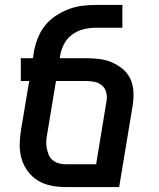

<svg xmlns="http://www.w3.org/2000/svg" viewBox="-20 -755 640 775"><path d="M461 0H244Q214 0 185 -6Q156 -12 132.5 -26.5Q109 -41 92 -64Q75 -87 67 -114.5Q59 -142 59.5 -172Q60 -202 65 -232L98 -428H64V-520H113L117 -547Q122 -574 132.5 -601Q143 -628 161 -651Q179 -674 204 -690.5Q229 -707 256 -717.5Q283 -728 310.5 -731.5Q338 -735 365 -735H474V-643H365Q342 -643 317.5 -637Q293 -631 272 -616Q251 -601 239 -578Q227 -555 223 -532L221 -520H330Q357 -520 383.5 -516.5Q410 -513 433.5 -502.5Q457 -492 476.5 -475.5Q496 -459 506.5 -436Q517 -413 518.5 -386Q520 -359 516 -332ZM244 -92H368L410 -347Q413 -365 409 -381.5Q405 -398 393 -409Q381 -420 364.5 -424Q348 -428 330 -428H206L171 -217Q168 -202 167 -187.5Q166 -173 168.5 -159Q171 -145 176 -132Q181 -119 191 -110Q201 -101 215 -96.5Q229 -92 244 -92Z"/></svg>

Font: Iosevka SmBd Ex Obl
Style: Regular
Weight: 600
Width: 7
Italic angle: -9°
Monospace: yes
Designer: Belleve Invis
Foundry: Belleve Invis
Version: Version 32.5.0; ttfautohint (v1.8.4)